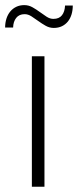

<svg xmlns="http://www.w3.org/2000/svg" viewBox="-34 -712 298 732"><path d="M0 0ZM135.5 -497.5V0H87.5V-497.5ZM169.5 -640Q191.5 -640 202.2 -653.8Q213 -667.5 214 -691H243.5Q243.5 -673 238.8 -657.2Q234 -641.5 224.8 -630Q215.5 -618.5 202 -612Q188.5 -605.5 171 -605.5Q154.5 -605.5 140 -613.8Q125.5 -622 112 -631.8Q98.5 -641.5 85.8 -649.8Q73 -658 60 -658Q39 -658 27.8 -643.8Q16.5 -629.5 16 -607H-14.5Q-14.5 -625 -9.5 -640.8Q-4.5 -656.5 5 -668Q14.5 -679.5 28 -686Q41.5 -692.5 58.5 -692.5Q75.5 -692.5 90 -684.2Q104.5 -676 117.8 -666.2Q131 -656.5 143.8 -648.2Q156.5 -640 169.5 -640Z"/></svg>

Font: Lato Light
Style: Regular
Weight: 300
Designer: Lukasz Dziedzic
Foundry: tyPoland Lukasz Dziedzic
Version: Version 2.007; 2014-02-27